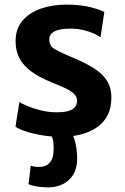

<svg xmlns="http://www.w3.org/2000/svg" viewBox="-20 -584 540 831"><path d="M47 -35.5 64 -143Q72 -136.5 96.5 -126Q121 -115.5 155 -106.8Q189 -98 225 -98Q270.5 -97.5 292 -110.2Q313.5 -123 313.5 -148.5Q313.5 -166 299.2 -179Q285 -192 260.5 -203.2Q236 -214.5 206 -226.5Q152 -248 116.8 -273.5Q81.5 -299 64.2 -331.8Q47 -364.5 47.5 -408.5Q48 -460.5 77.8 -495Q107.5 -529.5 157.2 -546.8Q207 -564 267.5 -564Q329 -564 372.2 -552.8Q415.5 -541.5 431.5 -532L415 -422.5Q405.5 -430.5 385 -439.5Q364.5 -448.5 338.8 -454.2Q313 -460 286.5 -460Q238 -460 215.8 -448.2Q193.5 -436.5 193.5 -414.5Q193 -386 215.8 -372.2Q238.5 -358.5 279 -341.5Q339 -317 379.8 -292.8Q420.5 -268.5 441.2 -237.2Q462 -206 462 -161Q462 -78 402.5 -35Q343 8 242 8Q199.5 8 160.2 1.2Q121 -5.5 91.2 -15.5Q61.5 -25.5 47 -35.5ZM103.5 213 113 132.5Q120 136 129.8 137.2Q139.5 138.5 151.5 138.5Q177.5 138.5 194.5 120.8Q211.5 103 212 65.5Q213 34.5 207.8 16.2Q202.5 -2 195.5 -15L259 -17L283.5 -15Q294 -4.5 300.8 14.8Q307.5 34 310.8 58Q314 82 314 105.5Q313 147.5 295.5 174.2Q278 201 249.8 214Q221.5 227 189 227Q174.5 227 157 225.2Q139.5 223.5 124.8 220.2Q110 217 103.5 213Z"/></svg>

Font: Koeln Type Sans
Style: Bold
Weight: 700
Designer: Eben Sorkin
Foundry: Eben Sorkin
Version: Version 2.001